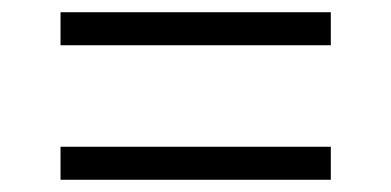

<svg xmlns="http://www.w3.org/2000/svg" viewBox="-20 -447 640 314"><path d="M79 -153V-207H521V-153ZM79 -373V-427H521V-373Z"/></svg>

Font: Radio Canada Light
Style: Regular
Weight: 300
Designer: Charles Daoud, Etienne Aubert Bonn, Alexandre Saumier Demers, Jacques Le Bailly
Foundry: Radio-Canada
Version: Version 2.104;gftools[0.9.28.dev5+ged2979d]